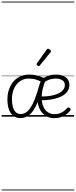

<svg xmlns="http://www.w3.org/2000/svg" viewBox="-20 -1438 934 2366"><path d="M71 -214Q71 -263 82.5 -308Q94 -353 116 -391.5Q138 -430 170.5 -458.5Q203 -487 245 -503Q287 -519 338 -519Q381 -519 415.5 -512Q450 -505 482.5 -493Q515 -481 550 -466Q524 -410 509 -353Q494 -296 494 -238Q494 -167 515.5 -121Q537 -75 573 -53Q609 -31 651 -31Q689 -31 718 -42Q747 -53 769 -70Q791 -87 807 -106Q815 -114 823 -113.5Q831 -113 839 -107Q847 -101 850 -93Q853 -85 847 -77Q830 -53 800.5 -31Q771 -9 733 4.5Q695 18 650 18Q585 18 538 -14Q491 -46 466 -102Q441 -158 441 -229Q441 -280 448.5 -322Q456 -364 467.5 -399Q479 -434 491 -461L509 -424Q463 -444 424.5 -457Q386 -470 334 -470Q288 -470 250 -451Q212 -432 184.5 -398Q157 -364 142 -318Q127 -272 127 -218Q127 -161 138.5 -119.5Q150 -78 174.5 -55.5Q199 -33 235 -33Q268 -33 297.5 -51Q327 -69 354.5 -109Q382 -149 408.5 -215Q435 -281 461 -378L502 -368Q475 -262 446.5 -188.5Q418 -115 385 -69.5Q352 -24 314 -3.5Q276 17 230 17Q158 17 114.5 -42.5Q71 -102 71 -214ZM835 -393Q835 -353 817.5 -322.5Q800 -292 768 -269.5Q736 -247 692 -232Q648 -217 594 -209.5Q540 -202 479 -202V-249Q527 -248 571 -253Q615 -258 653 -269Q691 -280 719 -297Q747 -314 763 -337Q779 -360 779 -390Q779 -430 747 -450Q715 -470 666 -470Q628 -470 591 -458Q554 -446 522 -422L500 -468Q540 -492 578.5 -505.5Q617 -519 671 -519Q745 -519 790 -485.5Q835 -452 835 -393ZM458 -623Q451 -623 441 -631Q431 -639 431 -647Q431 -649 432.5 -651.5Q434 -654 436 -659L555 -827Q559 -833 562.5 -835Q566 -837 572 -837Q578 -837 586.5 -832Q595 -827 601.5 -820.5Q608 -814 608 -807Q608 -803 606.5 -800Q605 -797 602 -793L471 -632Q465 -623 458 -623ZM0 898H894V908H0ZM0 -20H894V0H0ZM0 -505H894V-500H0ZM0 -1418H894V-1408H0Z"/></svg>

Font: Playwrite FR Trad Guides
Style: Regular
Weight: 400
Designer: Veronika Burian, José Scaglione
Foundry: TypeTogether
Version: Version 1.003